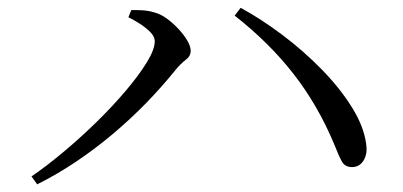

<svg xmlns="http://www.w3.org/2000/svg" viewBox="-20 -594 1040 496"><path d="M311.7 -549.4 319.2 -567.9Q330.7 -568.2 346.8 -567.5Q362.9 -566.7 378.3 -562Q394.3 -558 410.6 -546.3Q426.8 -534.5 441 -519.3Q455.2 -504 463.9 -489.1Q472.6 -474.2 472.6 -462.8Q472.6 -448.7 459.7 -439.3Q446.9 -429.8 432.9 -412.7Q398.7 -370.2 357.8 -328.1Q316.8 -286 271 -247.5Q225.3 -209.1 176 -176Q126.7 -143 76.1 -117.8L61.4 -138.3Q99.8 -164.4 143.7 -201.2Q187.6 -237.9 229.2 -278.6Q270.8 -319.3 304.8 -359.4Q338.7 -399.5 359.3 -432.9Q379.8 -466.4 379.8 -487.4Q379.8 -499.4 368.4 -511Q356.9 -522.7 340.9 -532.9Q325 -543.1 311.7 -549.4ZM890.1 -162.3Q871.3 -162.1 863.2 -176.8Q855 -191.6 843.2 -221.7Q801.2 -322.3 738.4 -402.9Q675.6 -483.6 586.2 -553.7L601.7 -573.8Q654.9 -544.9 709.9 -503.5Q764.8 -462.1 811.9 -413.8Q859 -365.5 889.7 -315.9Q920.4 -266.4 926.1 -220.8Q928.7 -203.1 924 -189.7Q919.4 -176.3 910.6 -169.4Q901.9 -162.5 890.1 -162.3Z"/></svg>

Font: Noto Serif JP
Style: Regular
Weight: 200
Designer: Ryoko NISHIZUKA 西塚涼子 (kana & ideographs); Frank Grießhammer (Latin, Greek & Cyrillic); Wenlong ZHANG 张文龙 (bopomofo); San
Foundry: Adobe
Version: Version 2.001;hotconv 1.1.0;makeotfexe 2.6.0